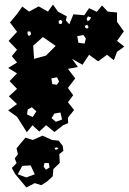

<svg xmlns="http://www.w3.org/2000/svg" viewBox="-20 -561 567 845"><path d="M55 -47 16 -75 55 -103 19 -137 55 -170 22 -204 55 -238 16 -262 55 -286 32 -314 55 -342 18 -381 55 -421 24 -462 57 -502 78 -532 108 -510 150 -533 191 -510 213 -541 235 -510 274 -489 270 -471 285 -454 303 -498 351 -494 372 -525 406 -509 429 -537 454 -510 495 -506V-465L525 -423L495 -381L527 -356L495 -333L481 -296L451 -320L412 -291L372 -320L343 -276L297 -302L323 -266L279 -258L311 -216L279 -174L302 -142L279 -111L306 -77L279 -43L280 -19L258 -10L220 20L183 -10L153 18L123 -10L98 21ZM381 -484 367 -489 361 -478 365 -468 374 -472ZM255 -465 248 -474 238 -469 239 -457 250 -455ZM370 -442 364 -452 353 -447 356 -438 364 -435ZM114 -422 102 -423 101 -412 107 -402 117 -410ZM358 -391 347 -407 320 -402 325 -373 352 -369ZM169 -398 126 -360 130 -302 182 -316 225 -359ZM240 -202 231 -221 206 -216 210 -191 230 -188ZM140 -71 120 -89 102 -79 99 -57 124 -46ZM246 -66 219 -61 207 -41 226 -25 253 -35ZM46 204 32 178 53 157 45 136 59 118 53 92 70 71 92 45 125 55 167 36 209 55 238 58 256 81 259 103 241 117 243 156 215 183 212 215 188 237 162 254 133 245 96 264ZM238 90 228 88 220 90 224 98 231 97ZM195 157 176 156 172 172 182 186 198 176ZM115 167 78 169 58 206 96 220 133 206Z"/></svg>

Font: Rubik Gemstones
Style: Regular
Weight: 400
Designer: Hubert and Fischer, NaN
Foundry: Hubert and Fischer, NaN
Version: Version 2.200